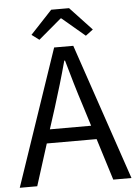

<svg xmlns="http://www.w3.org/2000/svg" viewBox="-61 -982 730 1029"><g transform="rotate(-5 303.5 -468.0)"><path d="M300 -885H304L427 -781L467 -811L350 -936H254L137 -811L177 -781ZM191 -298 227 -410C253 -493 277 -572 300 -658H304C328 -573 351 -493 378 -410L413 -298ZM506 0H604L355 -733H252L3 0H97L168 -224H436Z"/></g></svg>

Font: Source Han Sans KR Regular
Style: Regular
Weight: 400
Designer: Ryoko NISHIZUKA (kana & ideographs); Paul D. Hunt (Latin, Greek & Cyrillic); Wenlong ZHANG (bopomofo); Sandoll Communica
Foundry: Adobe Systems Incorporated
Version: Version 1.004;PS 1.004;hotconv 1.0.82;makeotf.lib2.5.63406